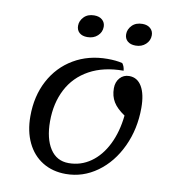

<svg xmlns="http://www.w3.org/2000/svg" viewBox="-90 -890 907 995"><g transform="rotate(10 363.5 -392.5)"><path d="M90 -238Q90 -344 133.5 -426Q177 -508 255 -554Q333 -600 433 -600Q478 -600 511 -592Q523 -577 525 -554Q420 -554 345.5 -513Q271 -472 233 -398.5Q195 -325 195 -230Q195 -139 229.5 -86Q264 -33 327 -33Q391 -33 443 -69.5Q495 -106 528 -172.5Q561 -239 570 -326Q528 -354 509.5 -384.5Q491 -415 491 -456Q491 -489 510 -510.5Q529 -532 559 -532Q602 -532 625.5 -492Q649 -452 649 -380Q649 -269 605.5 -176Q562 -83 487 -29Q412 25 322 25Q252 25 199.5 -7.5Q147 -40 118.5 -99.5Q90 -159 90 -238ZM252 -743Q252 -769 272 -789.5Q292 -810 326 -810Q353 -810 368.5 -796Q384 -782 384 -760Q384 -732 363 -712.5Q342 -693 309 -693Q282 -693 267 -706.5Q252 -720 252 -743ZM505 -743Q505 -769 525 -789.5Q545 -810 580 -810Q606 -810 621.5 -796Q637 -782 637 -760Q637 -732 616 -712.5Q595 -693 563 -693Q536 -693 520.5 -706.5Q505 -720 505 -743Z"/></g></svg>

Font: Lemonada Light
Style: Regular
Weight: 300
Designer: Mohamed Gaber (Arabic) Eduardo Tunni (Latin)
Foundry: Kief Type Foundry
Version: Version 3.006